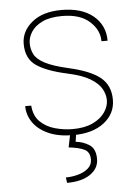

<svg xmlns="http://www.w3.org/2000/svg" viewBox="-54 -580 605 837"><g transform="rotate(-5 249.0 -161.5)"><path d="M409.7 -129.4Q409.7 -153.3 396.5 -178Q383.3 -202.6 348.6 -224.1Q314 -245.6 248.5 -259.8Q160.2 -278.8 115 -309.3Q69.8 -339.8 69.8 -404.8Q69.8 -460 116.9 -499Q164.1 -538.1 246.6 -538.1Q335.4 -538.1 385.5 -496.3Q435.5 -454.6 435.5 -387.2H408.7Q408.7 -436.5 366.9 -474.1Q325.2 -511.7 246.6 -511.7Q193.4 -511.7 160.2 -495.6Q127 -479.5 111.6 -455.1Q96.2 -430.7 96.2 -405.8Q96.2 -378.9 107.7 -356.7Q119.1 -334.5 153.6 -316.4Q188 -298.3 256.3 -282.7Q351.1 -261.2 393.6 -226.3Q436 -191.4 436 -128.9Q436 -67.9 386 -29.1Q335.9 9.8 250.5 9.8Q186.5 9.8 142.3 -10Q98.1 -29.8 75.4 -62.7Q52.7 -95.7 52.7 -134.3H79.1Q82.5 -88.9 109.1 -63.2Q135.7 -37.6 174.1 -27.1Q212.4 -16.6 250.5 -16.6Q302.7 -16.6 338.1 -33.2Q373.5 -49.8 391.6 -75.9Q409.7 -102.1 409.7 -129.4ZM237.8 2.4H263.7L258.3 39.6Q291 43 317.9 60.3Q344.7 77.6 344.7 122.1Q344.7 163.6 307.4 189.2Q270 214.8 205.6 214.8L202.1 190.9Q228.5 190.9 255.1 183.8Q281.7 176.8 299.8 161.4Q317.9 146 317.9 122.1Q317.9 89.8 294.4 78.1Q271 66.4 225.6 61.5Z"/></g></svg>

Font: Vazirmatn FD Thin
Style: Regular
Weight: 100
Designer: Saber Rastikerdar
Foundry: Saber Rastikerdar
Version: Version 33.003